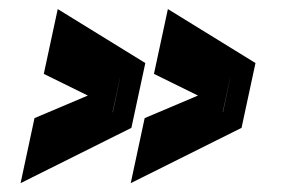

<svg xmlns="http://www.w3.org/2000/svg" viewBox="-20 -522 640 434"><path d="M26.5 -108 58 -255 178.5 -306 79 -355 110.5 -501.5 308.5 -379.5 277 -233ZM96 -204.5 235 -268.5 251 -344.5 139.5 -408.5V-409L251 -345L234.5 -268L96 -204ZM275.5 -108 307 -255 427.5 -306 328 -355 359.5 -501.5 557.5 -379.5 526 -233ZM345 -204.5 484 -268.5 500 -344.5 388.5 -408.5V-409L500 -345L483.5 -268L345 -204Z"/></svg>

Font: Tourney Thin Black
Style: Italic
Weight: 900
Italic angle: -12°
Version: Version 1.015